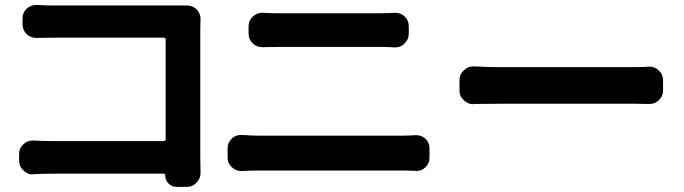

<svg xmlns="http://www.w3.org/2000/svg" viewBox="-20 -726 2739 769"><path d="M783.2 -33.2Q783.2 -11.7 767.6 4.9Q752 22.5 728.5 22.5H687.5Q668 22.5 654.8 8.8Q641.6 -4.9 641.6 -24.4Q641.6 -30.3 635.7 -30.3H186.5Q156.2 -30.3 114.3 -28.3Q113.3 -27.3 111.3 -27.3Q89.8 -27.3 74.2 -43Q56.6 -58.6 56.6 -82V-109.4Q56.6 -132.8 74.2 -148.4Q89.8 -163.1 111.3 -163.1Q113.3 -163.1 114.3 -163.1Q150.4 -161.1 181.6 -161.1H635.7Q643.6 -161.1 643.6 -168V-567.4Q643.6 -575.2 635.7 -575.2H194.3Q164.1 -575.2 127.9 -574.2Q127 -574.2 125 -574.2Q103.5 -574.2 86.9 -588.9Q70.3 -605.5 70.3 -628.9V-652.3Q70.3 -675.8 86.9 -691.4Q103.5 -706.1 124 -706.1Q126 -706.1 127.9 -706.1Q163.1 -704.1 194.3 -704.1H697.3Q710.9 -704.1 727.5 -704.1Q727.5 -704.1 728.5 -704.1Q751 -704.1 767.6 -688.5Q783.2 -671.9 783.2 -650.4Q783.2 -649.4 783.2 -648.4Q782.2 -627.9 782.2 -614.3V-95.7Z M949.2 -41Q947.3 -41 945.3 -41Q924.8 -41 909.2 -55.7Q891.6 -71.3 891.6 -94.7V-132.8Q891.6 -155.3 909.2 -171.9Q923.8 -185.5 945.3 -185.5Q947.3 -185.5 949.2 -185.5Q990.2 -182.6 1016.6 -182.6H1590.8Q1614.3 -182.6 1643.6 -184.6Q1645.5 -184.6 1647.5 -184.6Q1668 -184.6 1683.6 -170.9Q1700.2 -155.3 1700.2 -132.8V-94.7Q1700.2 -71.3 1683.6 -55.7Q1668 -41 1646.5 -41Q1644.5 -41 1643.6 -42Q1614.3 -43 1590.8 -43H1016.6Q988.3 -43 949.2 -41ZM1033.2 -537.1Q1032.2 -537.1 1031.2 -537.1Q1008.8 -537.1 992.2 -551.8Q975.6 -568.4 975.6 -591.8V-621.1Q975.6 -644.5 993.2 -660.2Q1008.8 -674.8 1030.3 -674.8Q1031.2 -674.8 1033.2 -674.8Q1064.5 -672.9 1092.8 -672.9H1506.8Q1531.2 -672.9 1560.5 -674.8Q1561.5 -674.8 1563.5 -674.8Q1585 -674.8 1600.6 -660.2Q1617.2 -644.5 1617.2 -621.1V-591.8Q1617.2 -568.4 1600.6 -551.8Q1585 -536.1 1562.5 -536.1Q1561.5 -536.1 1560.5 -536.1Q1526.4 -538.1 1506.8 -538.1H1093.8Q1067.4 -538.1 1033.2 -537.1Z M1877.9 -309.6Q1877 -308.6 1876 -308.6Q1853.5 -308.6 1837.9 -324.2Q1820.3 -339.8 1820.3 -363.3V-405.3Q1820.3 -428.7 1837.9 -444.3Q1853.5 -460 1875 -460Q1877 -460 1877.9 -460Q1935.5 -457 1981.4 -457H2518.6Q2545.9 -457 2578.1 -459Q2580.1 -459 2582 -459Q2602.5 -459 2618.2 -444.3Q2635.7 -428.7 2635.7 -405.3V-363.3Q2635.7 -339.8 2618.2 -324.2Q2602.5 -309.6 2581.1 -309.6Q2580.1 -309.6 2578.1 -309.6Q2542 -310.5 2518.6 -310.5H1981.4Q1929.7 -310.5 1877.9 -309.6Z"/></svg>

Font: Gen Jyuu Gothic P Bold
Style: Bold
Weight: 700
Designer: [Source Han Sans]
Ryoko NISHIZUKA  (kana & ideographs); Paul D. Hunt (Latin, Greek & Cyrillic); Wenlong ZHANG  (bopomofo
Version: Version 1.002.20150607